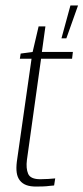

<svg xmlns="http://www.w3.org/2000/svg" viewBox="-20 -686 307 706"><path d="M113 0Q91 0 76.5 -5.5Q62 -11 53 -22.5Q44 -34 41.5 -51Q39 -68 42 -92L96 -470H53L56 -489L100 -495L122 -589H147L134 -495H248L245 -470H131L79 -98Q75 -67 83.5 -47Q92 -27 128 -27Q142 -27 158 -28Q174 -29 183 -30L179 -4Q173 -4 162.5 -2.5Q152 -1 139 -0.5Q126 0 113 0ZM206 -545 239 -666H267L224 -545Z"/></svg>

Font: Alumni Sans Thin ExtraLight
Style: Italic
Weight: 250
Italic angle: -8°
Version: Version 1.016